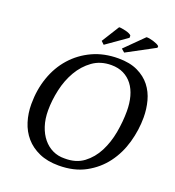

<svg xmlns="http://www.w3.org/2000/svg" viewBox="-158 -1011 1045 1147"><g transform="rotate(20 365.0 -438.0)"><path d="M66 -278Q66 -369 93.5 -448Q121 -527 173 -585.5Q225 -644 298 -678Q371 -712 463 -712Q536 -712 586 -688Q636 -664 666.5 -625Q697 -586 710.5 -535.5Q724 -485 724 -431Q724 -351 701.5 -271.5Q679 -192 632 -129Q585 -66 513.5 -27Q442 12 344 12Q272 12 219.5 -11.5Q167 -35 133 -74.5Q99 -114 82.5 -166.5Q66 -219 66 -278ZM173 -277Q173 -222 187.5 -178Q202 -134 227.5 -103Q253 -72 287.5 -55.5Q322 -39 363 -40Q436 -39 484.5 -75.5Q533 -112 562.5 -169.5Q592 -227 604.5 -296.5Q617 -366 617 -432Q617 -483 605.5 -525Q594 -567 571 -597Q548 -627 514.5 -643.5Q481 -660 437 -660Q368 -660 318 -624Q268 -588 235.5 -532Q203 -476 188 -408Q173 -340 173 -277ZM402 -888Q408 -889 420 -887Q432 -885 445 -882Q458 -879 468.5 -874Q479 -869 482 -864V-850L351 -758L332 -776ZM576 -888Q583 -889 595 -887Q607 -885 620 -881Q633 -877 644 -872Q655 -867 660 -861L659 -851L482 -756L461 -774Z"/></g></svg>

Font: PTSerifItalic
Style: Italic
Weight: 400
Italic angle: -12°
Designer: A.Korolkova, O.Umpeleva, V.Yefimov
Foundry: ParaType Ltd
Version: Version 1.000W OFL